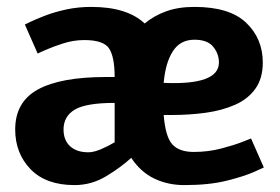

<svg xmlns="http://www.w3.org/2000/svg" viewBox="-20 -528 811 556"><path d="M543 -413Q502 -413 480.5 -379.5Q459 -346 454 -288Q614 -281 614 -347Q614 -372 597.5 -392.5Q581 -413 543 -413ZM164 -153Q164 -122 183 -104.5Q202 -87 236 -87Q251 -87 271.5 -95.5Q292 -104 312 -116V-230Q229 -230 196.5 -210.5Q164 -191 164 -153ZM196 8Q113 8 68.5 -38Q24 -84 24 -153Q24 -233 90 -269Q156 -305 287 -305H312Q312 -363 296 -387.5Q280 -412 224 -412Q193 -412 162 -402Q131 -392 110 -382.5Q89 -373 89 -373L52 -457Q52 -457 67.5 -464.5Q83 -472 110 -482.5Q137 -493 171.5 -500.5Q206 -508 244 -508Q348 -508 399 -460Q425 -482 460.5 -495Q496 -508 543 -508Q645 -508 693 -462Q741 -416 741 -347Q741 -301 719.5 -271Q698 -241 660.5 -224.5Q623 -208 576 -201.5Q529 -195 477 -195H454Q459 -132 479 -110Q499 -88 541 -88Q583 -88 621 -98Q659 -108 683 -117.5Q707 -127 707 -127L744 -43Q744 -43 716.5 -30.5Q689 -18 637.5 -5Q586 8 514 8Q466 8 426.5 -11Q387 -30 360 -71Q331 -44 288 -18Q245 8 196 8Z"/></svg>

Font: Epunda Sans
Style: Bold
Weight: 700
Designer: Simon Atzbach
Foundry: typofactur
Version: Version 2.204; ttfautohint (v1.8.4.7-5d5b)